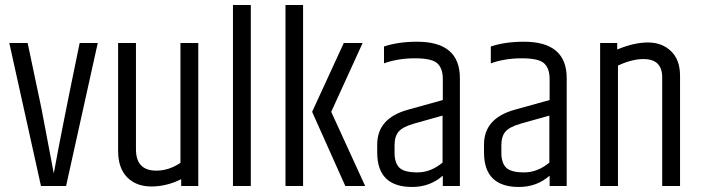

<svg xmlns="http://www.w3.org/2000/svg" viewBox="-20 -740 2790 764"><path d="M297 -569H369L243 0H143L17 -569H90L145 -308L194 -50Q224 -216 297 -569Z M602 -61Q652 -61 698 -92V-569H769V0H701V-27Q643 2 582.5 2Q522 2 486 -34.5Q450 -71 450 -140V-569H521V-146Q521 -61 602 -61Z M907 -720H978V0H907Z M1116 -720H1186V0H1116ZM1348 -569H1423L1298 -295L1433 0H1354L1222 -295Z M1550 -162V-132Q1550 -92 1569 -73Q1588 -54 1641 -54Q1694 -54 1741 -93V-280L1627 -248Q1582 -235 1566 -216Q1550 -197 1550 -162ZM1640 -574Q1810 -574 1810 -429V0H1742V-41Q1691 4 1620 4Q1481 4 1481 -133V-165Q1481 -269 1602 -303L1742 -342V-429Q1741 -470 1719 -489Q1697 -508 1630.5 -508Q1564 -508 1508 -488V-555Q1565 -574 1640 -574Z M1975 -162V-132Q1975 -92 1994 -73Q2013 -54 2066 -54Q2119 -54 2166 -93V-280L2052 -248Q2007 -235 1991 -216Q1975 -197 1975 -162ZM2065 -574Q2235 -574 2235 -429V0H2167V-41Q2116 4 2045 4Q1906 4 1906 -133V-165Q1906 -269 2027 -303L2167 -342V-429Q2166 -470 2144 -489Q2122 -508 2055.5 -508Q1989 -508 1933 -488V-555Q1990 -574 2065 -574Z M2436 -543Q2503 -571 2558.5 -571Q2614 -571 2650 -536.5Q2686 -502 2686 -439V0H2615V-432Q2615 -505 2541 -505Q2494 -505 2439 -479V0H2368V-569H2436Z"/></svg>

Font: Khand
Style: Regular
Weight: 400
Designer: Devanagari: Sanchit Sawaria, Jyotish Sonowal; Latin: Satya Rajpurohit
Foundry: Indian Type Foundry
Version: Version 1.100;PS 1.0;hotconv 1.0.78;makeotf.lib2.5.61930; tt